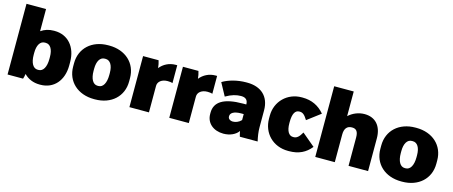

<svg xmlns="http://www.w3.org/2000/svg" viewBox="-45 -1298 4460 1889"><g transform="rotate(15 2185.0 -353.0)"><path d="M377 14H385C521 14 611 -89 611 -243V-277C611 -431 521 -534 385 -534H377C327 -534 283 -520 247 -494V-720H48V0H206C211 -13 215 -32 218 -51C257 -10 312 14 377 14ZM321 -122C275 -122 246 -172 246 -254V-275C246 -352 275 -398 321 -398H331C377 -398 406 -352 406 -275V-254C406 -172 377 -122 331 -122Z M931 14H941C1107 14 1221 -91 1221 -243V-277C1221 -429 1107 -534 941 -534H931C765 -534 651 -429 651 -277V-243C651 -91 765 14 931 14ZM931 -122C885 -122 856 -172 856 -254V-275C856 -352 885 -398 931 -398H941C987 -398 1016 -352 1016 -275V-254C1016 -172 987 -122 941 -122Z M1289 0H1488V-270C1488 -313 1527 -345 1587 -345C1604 -345 1624 -343 1637 -338V-520H1621C1556 -520 1500 -491 1462 -444C1461 -465 1454 -499 1447 -520H1289Z M1695 0H1894V-270C1894 -313 1933 -345 1993 -345C2010 -345 2030 -343 2043 -338V-520H2027C1962 -520 1906 -491 1868 -444C1867 -465 1860 -499 1853 -520H1695Z M2249 13C2314 13 2372 -13 2401 -55C2404 -34 2409 -16 2414 0H2595C2584 -51 2577 -91 2577 -141V-312C2577 -453 2489 -533 2347 -533H2335C2251 -533 2160 -510 2098 -472L2168 -343C2228 -378 2277 -390 2321 -390H2325C2373 -390 2393 -364 2393 -325V-323H2361C2165 -323 2074 -265 2074 -154V-140C2074 -48 2147 13 2249 13ZM2309 -126C2279 -126 2259 -143 2259 -164V-169C2259 -203 2298 -225 2366 -225H2393V-164C2369 -138 2336 -126 2309 -126Z M2907 12H2917C3014 12 3085 -22 3140 -91L3008 -202C2981 -154 2957 -133 2927 -133H2919C2877 -133 2850 -176 2850 -253V-267C2850 -351 2873 -391 2916 -391H2920C2950 -391 2970 -375 3000 -326L3135 -428C3078 -497 3003 -532 2911 -532H2902C2757 -532 2645 -422 2645 -277V-247C2645 -99 2753 12 2907 12Z M3182 0H3381V-281C3381 -342 3406 -374 3457 -374C3502 -374 3521 -348 3521 -288V0H3720V-333C3720 -458 3654 -533 3543 -533C3482 -533 3425 -509 3381 -469V-720H3182Z M4060 14H4070C4236 14 4350 -91 4350 -243V-277C4350 -429 4236 -534 4070 -534H4060C3894 -534 3780 -429 3780 -277V-243C3780 -91 3894 14 4060 14ZM4060 -122C4014 -122 3985 -172 3985 -254V-275C3985 -352 4014 -398 4060 -398H4070C4116 -398 4145 -352 4145 -275V-254C4145 -172 4116 -122 4070 -122Z"/></g></svg>

Font: Fixel Text Black
Style: Regular
Weight: 900
Width: 4
Designer: AlfaBravo + MacPaw
Foundry: Kyrylo Tkachov, Marchela Mozhyna, Serhii Makarenko, Maria Weinstein, Zakhar Kryvoshyya
Version: Version 1.211